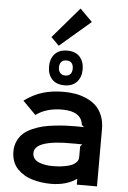

<svg xmlns="http://www.w3.org/2000/svg" viewBox="-74 -1283 894 1346"><g transform="rotate(5 372.5 -610.0)"><path d="M518.1 -269 532.2 -283.2Q522.5 -284.2 488.8 -284.2Q428.2 -284.2 394 -283.2Q332.5 -279.8 293.9 -271Q244.6 -260.3 220.2 -241.2Q195.8 -222.2 195.8 -191.9Q195.8 -169.4 209.5 -153.1Q223.1 -136.7 245.6 -128.7Q268.1 -120.6 290.3 -117.2Q312.5 -113.8 336.9 -113.8Q357.4 -113.8 377.2 -115Q397 -116.2 424.1 -121.1Q451.2 -126 470.7 -134Q490.2 -142.1 504.2 -157.2Q518.1 -172.4 518.1 -192.9ZM371.1 -859.9Q346.2 -859.9 334 -845.7Q321.8 -831.5 321.8 -807.1Q321.8 -783.7 334.5 -768.8Q347.2 -753.9 371.1 -753.9Q395 -753.9 407 -768.3Q418.9 -782.7 418.9 -807.1Q418.9 -831.5 407 -845.7Q395 -859.9 371.1 -859.9ZM660.2 -402.8V1H518.1V-39.1H516.1Q443.8 11.2 336.9 11.2Q303.2 11.2 271.2 6.8Q239.3 2.4 206.8 -6.8Q174.3 -16.1 147.5 -32.2Q120.6 -48.3 99.6 -70.1Q78.6 -91.8 66.9 -123Q55.2 -154.3 55.2 -191.9Q55.2 -232.9 70.8 -266.1Q86.4 -299.3 110.8 -321Q135.3 -342.8 172.4 -359.1Q209.5 -375.5 245.4 -384Q281.2 -392.6 326.9 -397.7Q372.6 -402.8 407 -404.3Q441.4 -405.8 482.9 -405.8Q521 -405.8 533.2 -404.8L517.1 -418.9Q506.3 -514.2 370.1 -514.2Q259.3 -514.2 186 -460L94.2 -553.2Q161.1 -601.6 226.8 -620.4Q292.5 -639.2 370.1 -639.2Q414.1 -639.2 453.9 -632.3Q493.7 -625.5 532.2 -608.4Q570.8 -591.3 598.4 -565.2Q626 -539.1 643.1 -497.6Q660.2 -456.1 660.2 -402.8ZM488.8 -807.1Q488.8 -753.4 458.3 -719.2Q427.7 -685.1 371.1 -685.1Q313 -685.1 282.5 -718.8Q252 -752.4 252 -807.1Q252 -861.8 282.5 -895.5Q313 -929.2 370.1 -929.2Q428.2 -929.2 458.5 -895.5Q488.8 -861.8 488.8 -807.1ZM437 -1231 523.9 -1144 307.1 -958 251 -1014.2Z"/></g></svg>

Font: Sinkin Sans 600 SemiBold
Style: Regular
Weight: 600
Designer: Keith Bates
Foundry: K-Type
Version: Sinkin Sans (version 1.0)  by Keith Bates   •   © 2014   www